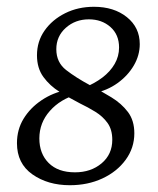

<svg xmlns="http://www.w3.org/2000/svg" viewBox="-20 -531 467 566"><path d="M186 15Q121 15 75.5 -17Q30 -49 30 -109Q30 -149 49.5 -181Q69 -213 102.5 -235.5Q136 -258 177 -266L208 -253Q158 -239 127 -204Q96 -169 96 -123Q96 -78 123.5 -50.5Q151 -23 201 -23Q248 -23 279.5 -49.5Q311 -76 311 -119Q311 -149 297 -168.5Q283 -188 261 -201.5Q239 -215 216 -226Q185 -242 156 -260Q127 -278 108 -304Q89 -330 89 -368Q89 -409 111.5 -441Q134 -473 172 -492Q210 -511 257 -511Q316 -511 354 -480.5Q392 -450 392 -401Q392 -368 374.5 -338Q357 -308 326.5 -286Q296 -264 256 -256L227 -272Q259 -285 282 -302.5Q305 -320 318 -342.5Q331 -365 331 -391Q331 -429 305.5 -451.5Q280 -474 242 -474Q202 -474 174 -449Q146 -424 146 -386Q146 -347 175 -324.5Q204 -302 245 -280Q279 -262 308.5 -244Q338 -226 357 -201Q376 -176 376 -138Q376 -95 350.5 -60Q325 -25 282 -5Q239 15 186 15Z"/></svg>

Font: Rasa Light
Style: Italic
Weight: 300
Italic angle: -7.10001°
Designer: Anna Giedrys (Yrsa+Rasa design), David Brezina (Yrsa art-direction, Rasa art-direction, design)
Foundry: Rosetta Type Foundry
Version: Version 2.004